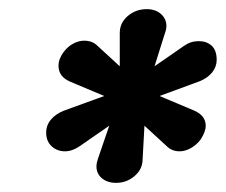

<svg xmlns="http://www.w3.org/2000/svg" viewBox="-20 -747 494 420"><path d="M191 -383Q191 -390 194 -399L219 -472L154 -427Q138 -416 122 -416Q105 -416 93 -427Q81 -438 81 -457Q81 -473 91.5 -485.5Q102 -498 120 -505L208 -537L132 -569Q108 -580 108 -603Q108 -618 119 -633Q128 -645 140 -651.5Q152 -658 164 -658Q182 -658 193 -647L242 -602V-675Q242 -697 259.5 -712Q277 -727 301 -727Q320 -727 332 -716.5Q344 -706 344 -690Q344 -683 341 -675L318 -602L383 -647Q397 -657 415 -657Q432 -657 443 -647Q454 -637 454 -616Q454 -601 444 -588.5Q434 -576 416 -569L329 -537L405 -505Q430 -494 430 -472Q430 -459 419 -442Q410 -430 397.5 -423Q385 -416 373 -416Q356 -416 345 -427L296 -472L292 -399Q292 -377 274.5 -362Q257 -347 234 -347Q215 -347 203 -357Q191 -367 191 -383Z"/></svg>

Font: Niramit Medium
Style: Italic
Weight: 500
Italic angle: -10°
Designer: Katatrad Aksorn Co.,Ltd.
Foundry: Cadson Demak Co.,Ltd.
Version: Version 1.000; ttfautohint (v1.6)